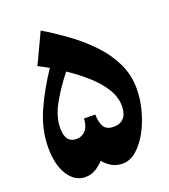

<svg xmlns="http://www.w3.org/2000/svg" viewBox="-151 -938 926 1055"><g transform="rotate(-20 312.5 -410.5)"><path d="M210 -830.6Q275.4 -791.5 343.3 -742.7Q411.1 -693.8 468.8 -634.5Q526.4 -575.2 561.5 -504.4Q596.7 -433.6 596.7 -350.1Q596.7 -289.1 579.8 -225.6Q563 -162.1 533.7 -108.6Q504.4 -55.2 466.3 -22.2Q428.2 10.7 385.3 10.7Q351.6 10.7 325.9 -2.7Q300.3 -16.1 274.9 -44.9Q251 -19.5 224.9 -4.6Q198.7 10.3 166 10.3Q106.9 10.3 67.9 -49.3Q28.8 -108.9 28.8 -210Q28.8 -316.4 75 -419.7Q121.1 -522.9 187 -620.1Q170.4 -629.9 155.5 -637.9Q140.6 -646 126.5 -653.3ZM264.6 -570.8Q207 -498.5 167.2 -427Q127.4 -355.5 127.4 -289.1Q127.4 -244.6 144 -223.9Q160.6 -203.1 192.9 -203.1Q223.1 -203.1 244.6 -225.8Q266.1 -248.5 268.6 -294.9L334 -294.4Q335 -245.6 351.1 -220.9Q367.2 -196.3 407.2 -196.3Q445.8 -196.3 466.8 -219.7Q487.8 -243.2 487.8 -289.1Q487.8 -341.3 457.3 -390.4Q426.8 -439.5 376.2 -484.9Q325.7 -530.3 264.6 -570.8Z"/></g></svg>

Font: Pinar-DS1-FD ExtraBold
Style: Regular
Weight: 800
Designer: Amin Abedi
Version: Version 2.000